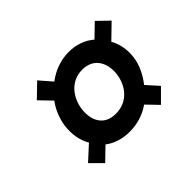

<svg xmlns="http://www.w3.org/2000/svg" viewBox="-73 -350 443 443"><g transform="rotate(-45 148.5 -128.5)"><path d="M104 -130C108 -162 130 -194 169 -194C208 -194 222 -162 218 -130C214 -98 192 -67 152 -67C112 -67 100 -99 104 -130ZM271 -39 245 -68C259 -86 270 -107 273 -130C276 -153 272 -174 262 -192L297 -226L269 -253L238 -223C222 -237 200 -245 176 -245C150 -245 125 -236 104 -220L78 -250L45 -218L73 -189C60 -172 52 -151 49 -130C46 -106 50 -82 61 -64L26 -32L54 -4L85 -34C100 -22 122 -15 145 -15C170 -15 193 -22 213 -36L240 -8Z"/></g></svg>

Font: Hussar Tani
Style: DwaKurs
Weight: 700
Foundry: Cannot Into Space Fonts
Version: Version 0.92